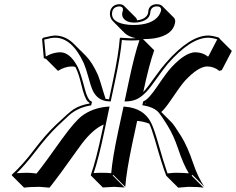

<svg xmlns="http://www.w3.org/2000/svg" viewBox="-20 -826 1115 907"><path d="M341.3 -112.3Q255.4 8.3 230 40Q221.7 50.8 213.9 60.5Q169.4 56.6 167.5 56.6Q121.1 56.6 93.8 60.5L37.1 3.9L35.2 0Q85.9 -45.4 144.5 -123Q195.8 -190.4 244.6 -236.8Q307.6 -296.9 328.1 -310.1Q359.4 -329.6 402.8 -336.9L403.3 -339.8Q398.4 -342.8 394.5 -346.7Q379.4 -361.8 363.8 -427.7Q351.6 -478 339.8 -502Q337.4 -506.3 335.9 -509.8Q327.6 -512.2 320.3 -512.2Q286.1 -511.7 253.9 -491.2L197.3 -547.9L187 -550.8L178.7 -642.1L184.6 -647.9Q223.6 -657.7 240.7 -658.2Q290 -657.2 328.1 -619.6L384.8 -563Q415.5 -531.7 441.4 -474.6Q449.7 -456.1 472.7 -377.9Q476.1 -366.7 479 -358.9Q487.3 -357.4 495.1 -356.9L513.7 -444.8Q541 -574.2 545.9 -645L548.8 -647.9Q550.8 -647.9 599.1 -645Q611.3 -645 621.6 -645.5Q586.9 -652.8 569.3 -669.4L513.2 -726.1Q495.1 -745.6 500.5 -772.9Q509.3 -805.2 544.4 -806.2Q558.6 -805.7 565.4 -798.8L622.1 -742.2Q627 -736.3 627.9 -730Q666 -734.9 677.2 -757.8Q678.7 -760.7 679.2 -763.2Q679.7 -766.1 680.7 -772.5Q681.2 -775.4 680.7 -775.9Q686 -801.8 713.4 -805.7Q717.3 -806.2 720.2 -806.2Q737.8 -805.7 745.6 -798.3L802.2 -741.7Q810.1 -732.4 806.6 -716.3Q794.4 -659.7 710 -645Q688.5 -641.6 666 -641.6Q660.6 -641.6 655.3 -641.6L708.5 -588.4Q684.6 -521.5 656.7 -391.1Q671.9 -405.8 719.7 -473.1Q744.6 -507.8 765.1 -530.8Q876.5 -657.2 962.9 -658.2Q981.9 -658.2 1012.2 -648.9Q1014.2 -648.4 1014.6 -647.9L1018.6 -642.1L1075.2 -585.4L1027.8 -494.6L1016.1 -491.2Q991.2 -511.7 958.5 -512.2Q915.5 -510.7 854.5 -445.3Q835 -424.3 784.7 -349.6Q758.8 -311.5 741.7 -296.9L790 -248.5Q803.7 -234.4 836.9 -180.7Q865.7 -134.3 893.1 -53.2Q915 11.7 945.8 56.6L889.2 0L885.3 3.9L941.9 60.5Q916.5 56.6 869.6 56.6Q863.3 56.6 821.8 60.5L765.1 3.9Q745.6 -46.4 711.9 -165.5Q711.4 -168 710.9 -168.9Q695.3 -221.2 685.1 -241.7Q660.6 -252 627.9 -254.9L604 -143.6Q576.7 -13.7 571.8 56.6L515.1 0L512.2 2.9L568.8 59.6Q566.9 59.6 518.6 56.6L465.8 59.6L409.2 2.9V0Q433.6 -68.4 461.4 -200.2L469.7 -237.8Q418.9 -215.8 366.2 -146.5Q357.4 -134.8 341.3 -112.3ZM668.9 -335.9 665.5 -339.8 664.6 -336.9Q667 -336.4 668.9 -335.9ZM276.9 -174.8Q332.5 -251.5 366.2 -277.8Q416 -315.4 484.4 -321.8L497.6 -322.8L471.2 -197.8Q445.3 -75.2 422.4 -8.3Q439.9 -9.8 461.9 -9.8Q486.8 -9.8 505.4 -7.8Q511.2 -78.6 537.6 -202.1L563.5 -322.3L572.3 -321.8Q658.7 -314.5 692.9 -247.6Q705.1 -224.1 720.7 -171.9Q754.9 -52.7 768.6 -14.6Q770 -10.3 771.5 -6.8Q801.3 -10.3 813 -9.8Q841.8 -9.8 872.1 -7.3Q846.7 -47.4 820.3 -126.5Q799.3 -188 772 -231.9Q736.3 -289.6 723.6 -300.8Q702.1 -319.8 662.6 -327.1L652.3 -329.1L656.7 -347.2L661.1 -349.1Q683.1 -358.9 723.6 -418.9Q766.6 -482.9 790.5 -508.8Q855.5 -578.1 901.9 -579.1Q937.5 -578.6 961.9 -559.1L964.4 -559.6L1006.3 -640.1Q981.4 -647.9 962.9 -647.9Q879.9 -647 772.5 -524.4Q757.8 -507.8 702.6 -430.7Q659.2 -369.6 620.1 -355Q601.6 -348.1 581.1 -347.2L568.4 -346.7L589.8 -447.3Q616.2 -571.3 638.7 -636.2Q620.1 -634.8 599.1 -634.8Q574.2 -634.8 555.7 -637.2Q549.8 -565.9 523.4 -442.9L502.9 -346.7L494.6 -347.2Q438.5 -349.1 415.5 -404.3Q408.7 -419.9 398.9 -457Q385.7 -504.4 376 -526.9Q320.8 -647 240.7 -647.9Q222.7 -647.9 191.9 -639.6Q189.9 -639.2 189 -638.7L196.3 -559.1Q230 -578.6 263.7 -579.1Q309.1 -579.1 344.2 -515.1Q346.7 -510.3 348.6 -506.3Q361.3 -481 381.3 -403.3Q393.6 -357.9 408.2 -348.6L414.6 -345.2L410.6 -328.1L404.3 -327.1Q348.6 -317.9 306.6 -281.7Q295.9 -272.5 251.5 -230Q204.1 -184.6 142.6 -104Q98.6 -46.9 58.6 -7.8Q87.9 -9.8 110.8 -9.8Q124 -9.8 152.8 -6.3Q189 -50.8 274.9 -172.4Q276.4 -173.8 276.9 -174.8ZM616.2 -719.2Q573.7 -719.2 560.1 -744.6Q555.7 -754.9 557.6 -765.1Q558.1 -767.6 558.8 -770.8Q559.6 -773.9 560.1 -774.9L561 -777.8Q562 -794.9 544.4 -795.9Q515.6 -794.4 510.3 -771Q501 -726.6 562.5 -712.9Q563.5 -712.9 564.5 -712.4Q585.4 -708 609.4 -708Q697.3 -708 729.5 -751.5Q737.3 -763.2 740.7 -774.9Q742.7 -792 730 -794.9Q725.1 -795.9 720.2 -795.9Q696.3 -794.9 690.9 -773.9Q689.9 -765.6 689 -760.7Q683.1 -731.9 641.1 -722.2Q628.4 -719.2 616.2 -719.2Z"/></svg>

Font: Linux Biolinum Shadow O
Style: Italic
Weight: 400
Italic angle: -12°
Designer: Philipp H. Poll
Foundry: Philipp H. Poll
Version: Version 0.6.2